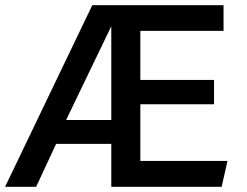

<svg xmlns="http://www.w3.org/2000/svg" viewBox="-42 -720 952 740"><path d="M-22.4 0 313.7 -700H819.6V-601H498.9V-411.9H782.9V-318.1H498.9V-99.8H834.8L812.3 0H386.9V-165.6H174.4L97.2 0ZM212.8 -257.4H386.9V-618.9Z"/></svg>

Font: Geologica-Sharp
Style: Regular
Weight: 100
Designer: Sindre Bremnes, Frode Helland
Foundry: Monokrom Skriftforlag AS
Version: Version 1.010;gftools[0.9.28]